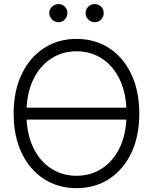

<svg xmlns="http://www.w3.org/2000/svg" viewBox="-20 -932 766 961"><path d="M625 -393.1V-333.5H100.6V-393.1ZM363.3 9.8Q271.5 9.8 200.2 -36.1Q128.9 -82 88.6 -166Q48.3 -250 48.3 -363.3Q48.3 -477.1 88.9 -561.3Q129.4 -645.5 200.4 -691.4Q271.5 -737.3 363.3 -737.3Q455.1 -737.3 525.9 -691.4Q596.7 -645.5 637 -561.3Q677.2 -477.1 677.2 -363.3Q677.2 -250 637 -166Q596.7 -82 525.9 -36.1Q455.1 9.8 363.3 9.8ZM363.3 -52.2Q434.6 -52.2 491.2 -89.4Q547.9 -126.5 580.6 -196Q613.3 -265.6 613.3 -363.3Q613.3 -461.4 580.6 -531.2Q547.9 -601.1 491.2 -638.2Q434.6 -675.3 363.3 -675.3Q292 -675.3 235.1 -638.2Q178.2 -601.1 145.3 -531.2Q112.3 -461.4 112.3 -363.3Q112.3 -266.1 145 -196.3Q177.7 -126.5 234.6 -89.4Q291.5 -52.2 363.3 -52.2ZM272.5 -820.8Q254.4 -820.8 240.5 -834.7Q226.6 -848.6 226.6 -866.7Q226.6 -885.7 240.5 -898.7Q254.4 -911.6 272.5 -911.6Q291.5 -911.6 304.4 -898.7Q317.4 -885.7 317.4 -866.7Q317.4 -848.6 304.4 -834.7Q291.5 -820.8 272.5 -820.8ZM453.6 -820.8Q435.5 -820.8 421.9 -834.7Q408.2 -848.6 408.2 -866.7Q408.2 -885.7 421.9 -898.7Q435.5 -911.6 453.6 -911.6Q473.1 -911.6 486.3 -898.7Q499.5 -885.7 499 -866.7Q499.5 -848.6 486.3 -834.7Q473.1 -820.8 453.6 -820.8Z"/></svg>

Font: Inter Tight Light
Style: Regular
Weight: 300
Designer: Rasmus Andersson
Foundry: rsms
Version: Version 3.004